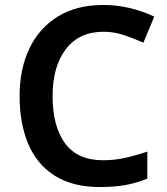

<svg xmlns="http://www.w3.org/2000/svg" viewBox="-20 -744 675 774"><path d="M397 -616Q299 -616 245.5 -546Q192 -476 192 -356Q192 -235 242 -166.5Q292 -98 396 -98Q441 -98 484 -107.5Q527 -117 574 -133V-24Q530 -6 485.5 2Q441 10 383 10Q273 10 201 -35.5Q129 -81 94 -163.5Q59 -246 59 -357Q59 -465 98 -547.5Q137 -630 212.5 -677Q288 -724 397 -724Q451 -724 503.5 -711.5Q556 -699 602 -677L558 -572Q520 -589 479.5 -602.5Q439 -616 397 -616Z"/></svg>

Font: Noto Sans Malayalam SemiBold
Style: Regular
Weight: 600
Designer: Jelle Bosma - Monotype Design Team
Foundry: Monotype Imaging Inc.
Version: Version 2.104; ttfautohint (v1.8.4.7-5d5b)